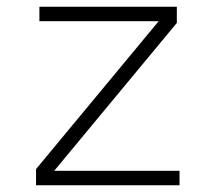

<svg xmlns="http://www.w3.org/2000/svg" viewBox="-20 -550 640 570"><path d="M87 0V-48L451 -487H97V-530H505V-482L141 -43H513V0Z"/></svg>

Font: Geist Mono UltraLight
Style: Regular
Weight: 200
Monospace: yes
Designer: Basement.studio, Andrés Briganti, Mateo Zaragoza
Foundry: Basement.studio, Vercel, Andrés Briganti, Guido Ferreyra, Mateo Zaragoza
Version: Version 1.400; ttfautohint (v1.8.4.7-5d5b)